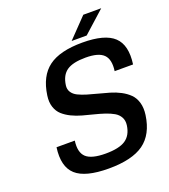

<svg xmlns="http://www.w3.org/2000/svg" viewBox="-158 -982 980 1115"><g transform="rotate(-20 332.0 -425.0)"><path d="M252 -520Q248.5 -495.6 260.3 -477.3Q272 -459 294.9 -447.8Q317.9 -436.5 348.1 -427.5Q378.4 -418.5 412.1 -409.9Q445.8 -401.4 479.2 -391.6Q512.7 -381.8 542.2 -366.2Q571.8 -350.6 593.3 -329.3Q614.7 -308.1 624.3 -274.9Q633.8 -241.7 627.9 -199.2Q611.8 -84.5 539.1 -32.2Q466.3 20 322.3 20Q177.7 20 119.9 -32.2Q62 -84.5 78.1 -200.2H190.9Q181.2 -129.4 214.6 -98.6Q248 -67.9 334.5 -67.9Q417.5 -67.9 457.3 -94.2Q497.1 -120.6 505.4 -180.2Q509.3 -208.5 497.8 -229.7Q486.3 -251 463.9 -263.9Q441.4 -276.9 411.4 -286.9Q381.3 -296.9 347.7 -305.2Q314 -313.5 280.5 -322.8Q247.1 -332 217.5 -346.4Q188 -360.8 166.5 -380.1Q145 -399.4 134.8 -430.2Q124.5 -460.9 130.4 -501Q146.5 -615.7 216.8 -668Q287.1 -720.2 426.3 -720.2Q564.9 -720.2 620.6 -667.7Q676.3 -615.2 660.2 -500H546.4Q556.2 -569.8 525.1 -600.8Q494.1 -631.8 414.1 -631.8Q335.9 -631.8 298.1 -606Q260.3 -580.1 252 -520ZM371.6 -750 487.3 -870.1H598.1L464.4 -750Z"/></g></svg>

Font: Fivo Sans Med
Style: Regular
Weight: 450
Designer: Alexander Slobzheninov
Foundry: Alexander Slobzheninov
Version: 1.0